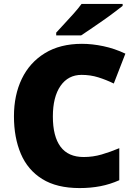

<svg xmlns="http://www.w3.org/2000/svg" viewBox="-20 -947 689 977"><path d="M395 -566Q327 -566 288 -510Q249 -454 249 -354Q249 -253 288 -200.5Q327 -148 406 -148Q453 -148 497.5 -161Q542 -174 587 -193V-30Q540 -9 490.5 0.5Q441 10 385 10Q269 10 195 -36Q121 -82 86 -164.5Q51 -247 51 -355Q51 -463 91 -546Q131 -629 208.5 -676.5Q286 -724 397 -724Q449 -724 506 -712Q563 -700 618 -674L559 -522Q520 -541 480 -553.5Q440 -566 395 -566ZM604 -917Q586 -903 559 -882.5Q532 -862 501 -840.5Q470 -819 441.5 -799.5Q413 -780 393 -767H266V-781Q283 -800 307 -825.5Q331 -851 355 -878Q379 -905 395 -927H604Z"/></svg>

Font: Noto Sans Arabic Blk
Style: Regular
Weight: 900
Designer: Monotype Design Team, Nadine Chahine, Nizar Qandah and Khaled Hosny
Foundry: Monotype Imaging Inc.
Version: Version 2.012; ttfautohint (v1.8.4.7-5d5b)